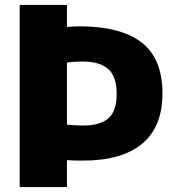

<svg xmlns="http://www.w3.org/2000/svg" viewBox="-20 -760 718 780"><path d="M60 0V-740H252V-650.5Q263.5 -651.5 276.8 -652.2Q290 -653 303 -653Q470.5 -653 555.2 -587.5Q640 -522 640 -380Q640 -245 557.5 -176.2Q475 -107.5 316 -107.5Q299 -107.5 283.5 -108Q268 -108.5 252 -109.5V0ZM316.5 -250Q387 -250 420.5 -279.5Q454 -309 454 -379Q454 -448.5 420.2 -479.2Q386.5 -510 314.5 -510Q296 -510 281.5 -509Q267 -508 252 -505.5V-253.5Q268.5 -252 283.2 -251Q298 -250 316.5 -250Z"/></svg>

Font: Encode Sans Condensed Thin ExtraBold
Style: Regular
Weight: 800
Version: Version 3.002